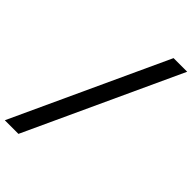

<svg xmlns="http://www.w3.org/2000/svg" viewBox="-318 -908 1136 1136"><g transform="rotate(45 250.0 -340.0)"><path d="M-30 143 416 -823H530L84 143Z"/></g></svg>

Font: Iosevka Curly Oblique
Style: Bold
Weight: 700
Italic angle: -9°
Monospace: yes
Designer: Belleve Invis
Foundry: Belleve Invis
Version: Version 11.1.0; ttfautohint (v1.8.3)